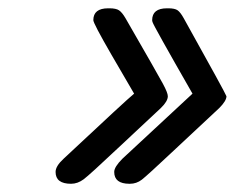

<svg xmlns="http://www.w3.org/2000/svg" viewBox="-20 -447 571 467"><path d="M115.2 -28.8Q115.2 -43 134.8 -61Q288.6 -205.1 306.2 -219.2Q283.2 -259.3 251 -314Q207 -390.1 207 -397.9Q207 -426.8 243.2 -426.8H246.1Q262.2 -426.8 269.5 -421.9Q276.9 -417 285.2 -402.8Q364.3 -265.6 376.2 -243.4Q388.2 -221.2 388.2 -212.9Q388.2 -200.7 371.1 -184.1Q327.1 -143.1 267.1 -86.9Q198.2 -22 183.6 -11Q168.9 0 152.8 0Q115.2 0 115.2 -28.8ZM257.8 -28.8Q257.8 -41 277.8 -61Q440.9 -212.9 448.2 -219.2Q353 -385.3 351.1 -393.1Q350.1 -396 350.1 -397.9Q350.1 -426.8 386.2 -426.8H389.2Q405.3 -426.8 412.1 -421.9Q418.9 -417 426.8 -402.8Q528.8 -219.7 530.8 -212.9Q530.8 -201.7 513.2 -184.1Q465.3 -139.2 401.9 -80.1Q337.9 -20 325 -10Q312 0 295.9 0H294.9Q257.8 0 257.8 -28.8Z"/></svg>

Font: CMU Typewriter Text
Style: BoldItalic
Weight: 700
Italic angle: -14.04°
Version: Version 0.7.0